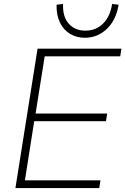

<svg xmlns="http://www.w3.org/2000/svg" viewBox="-20 -951 634 971"><path d="M58 0 170 -705H594L588 -666H206L160 -377H522L516 -338H153L106 -39H488L482 0ZM409 -760Q367 -760 334 -780Q301 -800 283 -837.5Q265 -875 266 -927L299 -931Q296 -867 327.5 -831.5Q359 -796 412 -796Q465 -796 501 -831.5Q537 -867 547 -931L580 -927Q567 -849 520 -804.5Q473 -760 409 -760Z"/></svg>

Font: Nunito Sans 12pt ExtraLight 12pt ExtraLight
Style: Italic
Weight: 250
Italic angle: -9°
Version: Version 3.101;gftools[0.9.27]